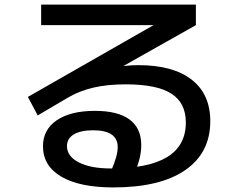

<svg xmlns="http://www.w3.org/2000/svg" viewBox="-20 -760 1040 840"><path d="M476 60Q329 60 248.5 13Q168 -34 168 -120Q168 -193 228.5 -234Q289 -275 395 -275Q496 -275 547 -237Q598 -199 598 -125Q598 -97 590.5 -66Q583 -35 567 0L466 -12Q481 -47 488 -72Q495 -97 495 -116Q495 -190 388 -190Q333 -190 303 -172Q273 -154 273 -121Q273 -76 325 -49.5Q377 -23 464 -23Q630 -23 711.5 -73Q793 -123 793 -224Q793 -310 729.5 -350.5Q666 -391 530 -391Q451 -391 390 -377Q329 -363 279 -334L145 -255L102 -336L685 -669V-650H160V-740H837V-650L358 -380L303 -425Q333 -436 369.5 -445Q406 -454 444.5 -460.5Q483 -467 519 -471Q555 -475 585 -475Q737 -475 818.5 -411.5Q900 -348 900 -230Q900 -91 790 -15.5Q680 60 476 60Z"/></svg>

Font: M PLUS 1 Thin Medium
Style: Regular
Weight: 500
Version: Version 1.001